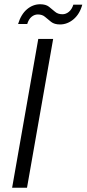

<svg xmlns="http://www.w3.org/2000/svg" viewBox="-20 -883 407 903"><path d="M37 0 160 -700H230L107 0ZM65 -770Q79 -816 107 -839.5Q135 -863 169 -863Q195 -863 210 -851.5Q225 -840 238.5 -828Q252 -816 274 -816Q290 -816 304 -827.5Q318 -839 325 -861H367Q355 -817 326 -792.5Q297 -768 262 -768Q236 -768 220.5 -780Q205 -792 192 -803.5Q179 -815 158 -815Q142 -815 128.5 -804Q115 -793 108 -770Z"/></svg>

Font: DM Sans 11pt Light
Style: Italic
Weight: 300
Italic angle: -10°
Version: Version 4.004;gftools[0.9.30]